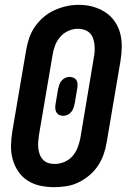

<svg xmlns="http://www.w3.org/2000/svg" viewBox="-20 -766 540 794"><path d="M204 8Q174 8 146 2Q118 -4 94.5 -19Q71 -34 55.5 -57Q40 -80 32.5 -107Q25 -134 25.5 -163.5Q26 -193 31 -223L88 -558Q92 -583 100.5 -608Q109 -633 124 -655Q139 -677 160 -695Q181 -713 205.5 -724Q230 -735 255 -740.5Q280 -746 306 -746Q336 -746 363.5 -738.5Q391 -731 414.5 -716Q438 -701 454 -678Q470 -655 477 -628Q484 -601 483.5 -571.5Q483 -542 478 -512L421 -177Q417 -152 408.5 -127.5Q400 -103 385 -80.5Q370 -58 349 -40.5Q328 -23 304 -11.5Q280 0 254.5 4Q229 8 204 8ZM206 -88Q226 -88 245.5 -96Q265 -104 279 -119.5Q293 -135 300.5 -154.5Q308 -174 312 -193L368 -528Q371 -542 371.5 -556Q372 -570 370.5 -583Q369 -596 364.5 -608.5Q360 -621 350.5 -630Q341 -639 328 -643Q315 -647 302 -647Q282 -647 263 -638.5Q244 -630 230 -614.5Q216 -599 208.5 -580Q201 -561 198 -542L141 -207Q139 -193 138 -179.5Q137 -166 138.5 -152.5Q140 -139 144.5 -127Q149 -115 158 -105.5Q167 -96 179.5 -92Q192 -88 206 -88ZM242 -287Q234 -287 226.5 -290Q219 -293 214.5 -299.5Q210 -306 209 -314.5Q208 -323 209 -331L220 -397Q222 -406 225 -415Q228 -424 234 -431.5Q240 -439 249 -443.5Q258 -448 267 -448Q275 -448 283 -445Q291 -442 295.5 -435.5Q300 -429 300.5 -420.5Q301 -412 300 -404L289 -338Q287 -329 284 -320Q281 -311 275 -303.5Q269 -296 260 -291.5Q251 -287 242 -287Z"/></svg>

Font: iosevka_custom_sans_ss08
Style: Bold Italic
Weight: 700
Italic angle: -10°
Designer: Belleve Invis
Foundry: Belleve Invis
Version: Version 10.3.0; ttfautohint (v1.8.3)